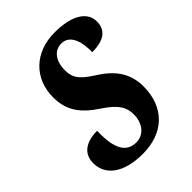

<svg xmlns="http://www.w3.org/2000/svg" viewBox="-210 -832 950 950"><g transform="rotate(-45 264.5 -357.0)"><path d="M227 10C370 10 465 -76 465 -224C465 -304 430 -367 353 -419C283 -465 246 -489 246 -554C246 -627 283 -662 327 -662C392 -662 407 -584 405 -523C492 -523 529 -557 529 -615C529 -675 472 -724 342 -724C204 -724 110 -634 110 -502C110 -409 152 -352 239 -295C312 -246 333 -211 333 -160C333 -102 300 -53 244 -53C176 -53 143 -106 147 -231C71 -231 20 -199 20 -131C20 -51 87 10 227 10Z"/></g></svg>

Font: Noto Serif Condensed Extra
Style: Italic
Weight: 800
Width: 3
Italic angle: -12°
Designer: Monotype Design Team
Foundry: Monotype Imaging Inc.
Version: Version 1.901